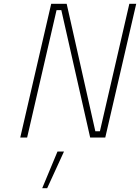

<svg xmlns="http://www.w3.org/2000/svg" viewBox="-20 -720 733 1005"><path d="M281 73H315L227 265H201ZM86 0 248 -700H329L479 -33H503L657 -700H693L531 0H452L301 -667H276L122 0Z"/></svg>

Font: TitilliumWebThinItalic
Style: Thin Italic
Weight: 200
Italic angle: -13°
Version: Version 1.001;PS 57.000;hotconv 1.0.70;makeotf.lib2.5.55311